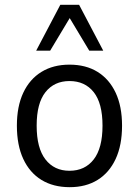

<svg xmlns="http://www.w3.org/2000/svg" viewBox="-20 -767 577 796"><path d="M269 9Q201 9 152 -21Q103 -51 76.5 -108Q50 -165 50 -246Q50 -326 76.5 -382.5Q103 -439 152 -469Q201 -499 268 -499Q336 -499 384.5 -469Q433 -439 459.5 -382.5Q486 -326 486 -246Q486 -165 459.5 -108Q433 -51 384.5 -21Q336 9 269 9ZM268 -59Q332 -59 368.5 -106Q405 -153 405 -246Q405 -339 368.5 -385Q332 -431 268 -431Q205 -431 168.5 -385Q132 -339 132 -246Q132 -153 168.5 -106Q205 -59 268 -59ZM130 -557 230 -747H308L408 -557H350L269 -692L188 -557Z"/></svg>

Font: Nunito Sans 10pt SemiCondensed
Style: Regular
Weight: 400
Width: 4
Designer: Vernon Adams
Foundry: Vernon Adams
Version: Version 3.101;gftools[0.9.27]